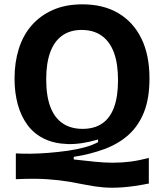

<svg xmlns="http://www.w3.org/2000/svg" viewBox="-20 -694 756 885"><path d="M666 152Q595 166 544.5 169.5Q494 173 455 169.5Q416 166 379 158.5Q342 151 298.5 143.5Q255 136 196.5 132Q138 128 53 132V13Q82 15 121.5 14.5Q161 14 204.5 10.5Q248 7 291 1Q334 -5 370.5 -15Q407 -25 432 -39V-51Q354 -28 292 -30Q230 -32 183.5 -54.5Q137 -77 107 -117.5Q77 -158 62 -212.5Q47 -267 47 -332Q47 -406 66.5 -468.5Q86 -531 125.5 -576.5Q165 -622 223.5 -648Q282 -674 360 -674Q457 -674 526 -633Q595 -592 632 -516Q669 -440 669 -333Q669 -240 643.5 -176.5Q618 -113 572 -72Q526 -31 461.5 -7Q397 17 320 29V41Q374 47 417.5 51.5Q461 56 501 56Q541 56 580.5 51Q620 46 666 34ZM361 -100Q414 -100 450.5 -124.5Q487 -149 505.5 -199Q524 -249 524 -324Q524 -401 505 -452Q486 -503 448.5 -529.5Q411 -556 356 -556Q304 -556 267.5 -530.5Q231 -505 212 -454.5Q193 -404 193 -328Q193 -251 212.5 -200.5Q232 -150 269.5 -125Q307 -100 361 -100Z"/></svg>

Font: Bricolage Grotesque 24pt
Style: Bold
Weight: 700
Designer: Mathieu Triay
Foundry: Atelier Triay
Version: Version 1.001;gftools[0.9.33.dev8+g029e19f]